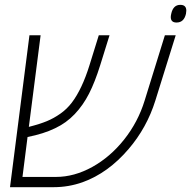

<svg xmlns="http://www.w3.org/2000/svg" viewBox="-20 -776 792 796"><path d="M727.5 -755.9Q752.4 -755.9 752.4 -731.9Q752.4 -726.1 751 -718.8Q742.7 -682.6 711.9 -682.6Q688 -682.6 688 -705.1Q688 -710.9 689.9 -718.8Q697.8 -755.9 727.5 -755.9ZM203.1 0H21.5L102.1 -629.9H148.4L99.6 -250Q145.5 -261.7 174.3 -273.7Q203.1 -285.6 230.2 -304.7Q257.3 -323.7 277.8 -350.6Q320.3 -406.7 351.1 -505.9L389.6 -629.9H434.1L395.5 -505.9Q373.5 -435.5 349.1 -387.7Q324.7 -339.8 289.8 -303Q254.9 -266.1 208 -244.1Q161.1 -221.2 94.2 -208L73.2 -42.5H211.9Q287.6 -42.5 362.3 -83.7Q437 -125 494.6 -197.5Q552.2 -270 579.6 -358.9L663.6 -629.9H708.5L624 -358.9Q588.9 -246.6 513.2 -158.2Q428.2 -58.6 322.3 -20.5Q264.2 0 203.1 0Z"/></svg>

Font: Open Sans Hebrew Light
Style: Italic
Weight: 300
Italic angle: -12°
Foundry: Ascender Corporation, Yanek Iontef
Version: Version 2.001;PS 002.001;hotconv 1.0.70;makeotf.lib2.5.58329